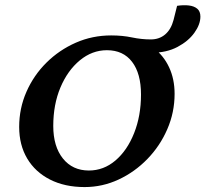

<svg xmlns="http://www.w3.org/2000/svg" viewBox="-20 -720 801 748"><path d="M669.9 -697.3Q695.3 -701.2 715.8 -698.7Q736.3 -696.3 748.5 -686Q760.7 -675.8 760.7 -655.3Q760.7 -625 737.3 -592.3Q713.9 -559.6 671.4 -537.1Q628.9 -514.6 572.3 -514.6L578.1 -533.2Q617.2 -503.9 638.7 -458Q660.2 -412.1 660.2 -354.5Q660.2 -282.2 631.8 -216.8Q603.5 -151.4 554.2 -100.6Q504.9 -49.8 441.9 -20.5Q378.9 8.8 309.6 8.8Q232.4 8.8 174.8 -20.5Q117.2 -49.8 85.9 -102.5Q54.7 -155.3 54.7 -225.6Q54.7 -297.9 83 -362.3Q111.3 -426.8 161.1 -476.1Q210.9 -525.4 275.4 -553.7Q339.8 -582 413.1 -582Q457 -582 494.1 -574.2Q531.2 -566.4 567.4 -566.4Q600.6 -566.4 623.5 -585.9Q646.5 -605.5 656.2 -642.6ZM326.2 -55.7Q383.8 -55.7 429.7 -94.7Q475.6 -133.8 502.4 -201.2Q529.3 -268.6 529.3 -351.6Q529.3 -433.6 494.6 -479Q460 -524.4 396.5 -524.4Q338.9 -524.4 291 -484.9Q243.2 -445.3 215.3 -378.9Q187.5 -312.5 187.5 -229.5Q187.5 -149.4 225.1 -102.5Q262.7 -55.7 326.2 -55.7Z"/></svg>

Font: Crimson Pro SemiBold
Style: Italic
Weight: 600
Italic angle: -12°
Designer: Jacques Le Bailly
Foundry: Baron von Fonthausen
Version: Version 1.003